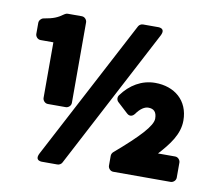

<svg xmlns="http://www.w3.org/2000/svg" viewBox="-80 -784 1032 915"><g transform="rotate(10 436.0 -327.0)"><path d="M134 -264C134 -253 144 -239 159 -239H246C257 -239 271 -249 271 -264V-654C271 -665 261 -679 246 -679H177C173 -679 167 -677 163 -674C134 -653 115 -645 68 -637C57 -635 47 -624 47 -612V-558C47 -547 57 -533 72 -533H134ZM254 37C262 37 272 32 276 24L632 -654C653 -695 610 -691 610 -691H540C532 -691 522 -686 518 -678L161 0C140 41 183 37 183 37ZM497 0C497 11 507 25 522 25H800C811 25 825 15 825 0V-73C825 -84 815 -98 800 -98H717C766 -152 809 -206 809 -273C809 -371 739 -427 646 -427C581 -427 525 -393 486 -339C479 -330 479 -315 489 -306L539 -260C555 -245 570 -256 576 -264C596 -293 617 -305 634 -305C660 -305 675 -292 675 -259C675 -224 619 -164 506 -67C501 -63 497 -55 497 -48Z"/></g></svg>

Font: Falling Sky
Style: Blk
Weight: 900
Designer: Paul D. Hunt
Foundry: Adobe Systems Incorporated
Version: Version 1.02